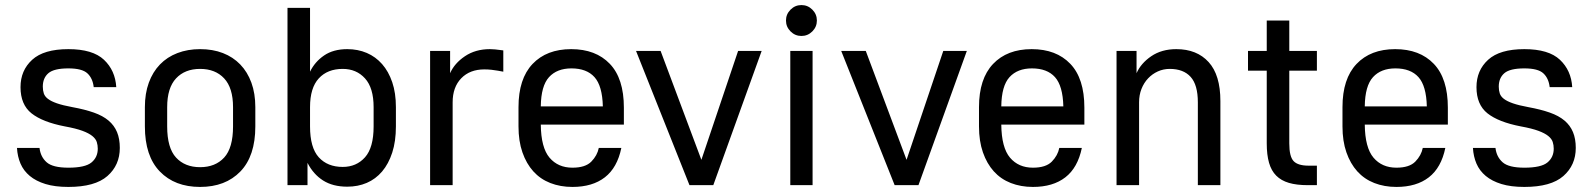

<svg xmlns="http://www.w3.org/2000/svg" viewBox="-20 -731 6288 758"><path d="M250 7Q197 7 159.5 -4.5Q122 -16 97.5 -36.5Q73 -57 61 -85Q49 -113 47 -147H136Q140 -112 164 -90.5Q188 -69 250 -69Q316 -69 341 -89.5Q366 -110 366 -144Q366 -158 362 -170.5Q358 -183 344.5 -194Q331 -205 305.5 -214.5Q280 -224 236 -232Q148 -249 104.5 -283.5Q61 -318 61 -387Q61 -453 107 -495Q153 -537 250 -537Q346 -537 390.5 -495Q435 -453 439 -387H350Q346 -422 325 -441.5Q304 -461 250 -461Q193 -461 171 -442Q149 -423 149 -389Q149 -374 153 -362Q157 -350 169.5 -340.5Q182 -331 205 -323Q228 -315 266 -308Q315 -299 350.5 -286.5Q386 -274 408.5 -255Q431 -236 442 -209.5Q453 -183 453 -147Q453 -79 404 -36Q355 7 250 7Z M770 7Q670 7 611 -54Q552 -115 552 -232V-308Q552 -362 567.5 -404.5Q583 -447 611.5 -476.5Q640 -506 680.5 -521.5Q721 -537 770 -537Q820 -537 860 -521.5Q900 -506 928.5 -476.5Q957 -447 972.5 -404.5Q988 -362 988 -308V-232Q988 -115 929 -54Q870 7 770 7ZM770 -71Q830 -71 865 -109Q900 -147 900 -232V-308Q900 -384 865 -421.5Q830 -459 770 -459Q710 -459 675 -421.5Q640 -384 640 -308V-232Q640 -147 675 -109Q710 -71 770 -71Z M1351 6Q1294 6 1255.5 -18.5Q1217 -43 1194 -88V0H1115V-700H1204V-448Q1223 -487 1259.5 -512Q1296 -537 1351 -537Q1393 -537 1428 -522Q1463 -507 1488.5 -478Q1514 -449 1528.5 -406.5Q1543 -364 1543 -308V-232Q1543 -173 1528.5 -128.5Q1514 -84 1488.5 -54Q1463 -24 1428 -9Q1393 6 1351 6ZM1333 -72Q1387 -72 1421 -110Q1455 -148 1455 -232V-308Q1455 -384 1421 -421.5Q1387 -459 1333 -459Q1273 -459 1238.5 -421.5Q1204 -384 1204 -308V-232Q1204 -148 1238.5 -110Q1273 -72 1333 -72Z M1678 -530H1757V-442Q1774 -481 1815.5 -509Q1857 -537 1914 -537Q1925 -537 1934 -536Q1943 -535 1951 -534L1967 -532V-448L1945 -452Q1934 -454 1920.5 -455.5Q1907 -457 1892 -457Q1835 -457 1801 -422Q1767 -387 1767 -327V0H1678Z M2240 7Q2192 7 2152.5 -8.5Q2113 -24 2085.5 -54.5Q2058 -85 2042.5 -129.5Q2027 -174 2027 -232V-308Q2027 -420 2082.5 -478.5Q2138 -537 2235 -537Q2332 -537 2387.5 -479Q2443 -421 2443 -306V-239H2115Q2116 -148 2149.5 -108.5Q2183 -69 2240 -69Q2291 -69 2314.5 -93Q2338 -117 2344 -147H2433Q2417 -69 2368 -31Q2319 7 2240 7ZM2236 -461Q2179 -461 2147.5 -426.5Q2116 -392 2115 -311H2360Q2358 -392 2327 -426.5Q2296 -461 2236 -461Z M2491 -530H2588L2749 -100L2894 -530H2987L2796 0H2702Z M3100 -530H3188V0H3100ZM3144 -589Q3119 -589 3101 -607Q3083 -625 3083 -650Q3083 -675 3101 -693Q3119 -711 3144 -711Q3169 -711 3187 -693Q3205 -675 3205 -650Q3205 -625 3187 -607Q3169 -589 3144 -589Z M3301 -530H3398L3559 -100L3704 -530H3797L3606 0H3512Z M4058 7Q4010 7 3970.5 -8.5Q3931 -24 3903.5 -54.5Q3876 -85 3860.5 -129.5Q3845 -174 3845 -232V-308Q3845 -420 3900.5 -478.5Q3956 -537 4053 -537Q4150 -537 4205.5 -479Q4261 -421 4261 -306V-239H3933Q3934 -148 3967.5 -108.5Q4001 -69 4058 -69Q4109 -69 4132.5 -93Q4156 -117 4162 -147H4251Q4235 -69 4186 -31Q4137 7 4058 7ZM4054 -461Q3997 -461 3965.5 -426.5Q3934 -392 3933 -311H4178Q4176 -392 4145 -426.5Q4114 -461 4054 -461Z M4388 -530H4467V-442Q4484 -481 4525 -509Q4566 -537 4624 -537Q4705 -537 4751.5 -486Q4798 -435 4798 -332V0H4709V-327Q4709 -396 4680.5 -427.5Q4652 -459 4598 -459Q4573 -459 4551 -449Q4529 -439 4512.5 -421.5Q4496 -404 4486.5 -380Q4477 -356 4477 -327V0H4388Z M5143 0Q5099 0 5068.5 -9Q5038 -18 5018.5 -37.5Q4999 -57 4990 -88.5Q4981 -120 4981 -165V-452H4907V-530H4981V-650H5070V-530H5179V-452H5070V-165Q5070 -113 5087 -95Q5104 -77 5146 -77H5179V0Z M5493 7Q5445 7 5405.5 -8.5Q5366 -24 5338.5 -54.5Q5311 -85 5295.5 -129.5Q5280 -174 5280 -232V-308Q5280 -420 5335.5 -478.5Q5391 -537 5488 -537Q5585 -537 5640.5 -479Q5696 -421 5696 -306V-239H5368Q5369 -148 5402.5 -108.5Q5436 -69 5493 -69Q5544 -69 5567.5 -93Q5591 -117 5597 -147H5686Q5670 -69 5621 -31Q5572 7 5493 7ZM5489 -461Q5432 -461 5400.5 -426.5Q5369 -392 5368 -311H5613Q5611 -392 5580 -426.5Q5549 -461 5489 -461Z M5998 7Q5945 7 5907.5 -4.5Q5870 -16 5845.5 -36.5Q5821 -57 5809 -85Q5797 -113 5795 -147H5884Q5888 -112 5912 -90.5Q5936 -69 5998 -69Q6064 -69 6089 -89.5Q6114 -110 6114 -144Q6114 -158 6110 -170.5Q6106 -183 6092.5 -194Q6079 -205 6053.5 -214.5Q6028 -224 5984 -232Q5896 -249 5852.5 -283.5Q5809 -318 5809 -387Q5809 -453 5855 -495Q5901 -537 5998 -537Q6094 -537 6138.5 -495Q6183 -453 6187 -387H6098Q6094 -422 6073 -441.5Q6052 -461 5998 -461Q5941 -461 5919 -442Q5897 -423 5897 -389Q5897 -374 5901 -362Q5905 -350 5917.5 -340.5Q5930 -331 5953 -323Q5976 -315 6014 -308Q6063 -299 6098.5 -286.5Q6134 -274 6156.5 -255Q6179 -236 6190 -209.5Q6201 -183 6201 -147Q6201 -79 6152 -36Q6103 7 5998 7Z"/></svg>

Font: Golos UI VF
Style: Regular
Weight: 400
Designer: A.Korolkova, Vitaly Kuzmin
Foundry: ParaType Ltd
Version: Version 2.000